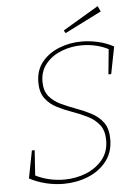

<svg xmlns="http://www.w3.org/2000/svg" viewBox="-59 -913 692 964"><g transform="rotate(-5 287.5 -431.0)"><path d="M222 6Q179 6 135 -4.5Q91 -15 51 -36L78 -175H92L83 -41L80 -50Q115 -32 152.5 -23.5Q190 -15 227 -15Q287 -15 338.5 -36Q390 -57 422 -96.5Q454 -136 454 -193Q454 -242 431.5 -271Q409 -300 373 -318Q337 -336 297 -350Q257 -364 221 -382.5Q185 -401 162.5 -431.5Q140 -462 140 -512Q140 -573 173 -614Q206 -655 259.5 -676.5Q313 -698 374 -698Q415 -698 456.5 -688.5Q498 -679 535 -659L508 -522H494L507 -653L514 -644Q482 -662 446 -670.5Q410 -679 374 -679Q319 -679 270.5 -660Q222 -641 191.5 -604Q161 -567 161 -514Q161 -468 183.5 -440.5Q206 -413 242 -396Q278 -379 318 -364.5Q358 -350 394 -331Q430 -312 452.5 -281Q475 -250 475 -197Q475 -131 439 -85.5Q403 -40 345.5 -17Q288 6 222 6ZM298 -747 290 -761 470 -868 483 -840Z"/></g></svg>

Font: Bitter Thin
Style: Italic
Weight: 100
Italic angle: -9°
Designer: Sol Matas, and Bitter project Authors
Foundry: Sol Matas
Version: Version 2.002